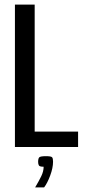

<svg xmlns="http://www.w3.org/2000/svg" viewBox="-20 -640 373 836"><path d="M45 -620H131V-67H320V0H45ZM133 176Q149 149 159.5 127.5Q170 106 170 86Q153 86 149.5 80.5Q146 75 146 65Q146 51 150.5 45.5Q155 40 180 40Q203 40 207 45Q211 50 211 64Q211 91 198.5 124.5Q186 158 172 176Z"/></svg>

Font: Smooch Sans SemiBold
Style: Bold
Weight: 600
Designer: Robert E. Leuschke
Foundry: Robert E. Leuschke
Version: Version 1.010; ttfautohint (v1.8.3)